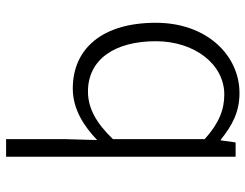

<svg xmlns="http://www.w3.org/2000/svg" viewBox="-110 -478 824 645"><g transform="rotate(90 302.5 -155.0)"><path d="M447 237H506V-534H458L451 -484H449C400 -523 356 -547 292 -547C166 -547 56 -438 56 -266C56 -86 143 13 277 13C346 13 403 -24 450 -69L447 35ZM287 -38C179 -38 118 -128 118 -266C118 -397 196 -496 297 -496C348 -496 394 -478 447 -430V-122C394 -67 344 -38 287 -38Z"/></g></svg>

Font: Noto Sans CJK SC Light
Style: Regular
Weight: 300
Designer: Ryoko NISHIZUKA 西塚涼子 (kana, bopomofo & ideographs); Paul D. Hunt (Latin, Greek & Cyrillic); Sandoll Communications 산돌커뮤니
Foundry: Adobe
Version: Version 2.004;hotconv 1.0.118;makeotfexe 2.5.65603